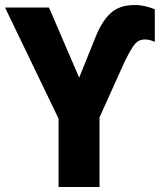

<svg xmlns="http://www.w3.org/2000/svg" viewBox="-20 -744 647 764"><path d="M213 0V-272L0 -714H175L295 -435L360 -596Q385 -659 420 -691.5Q455 -724 516 -724Q539 -724 561 -718.5Q583 -713 596 -707V-577Q589 -581 578 -584Q567 -587 557 -587Q543 -587 531.5 -581Q520 -575 508 -557Q496 -539 478 -503L376 -277V0Z"/></svg>

Font: Noto Sans SemiCondensed ExtraBold
Style: Regular
Weight: 800
Width: 4
Designer: Monotype Design Team
Foundry: Monotype Imaging Inc.
Version: Version 2.013; ttfautohint (v1.8.4.7-5d5b)